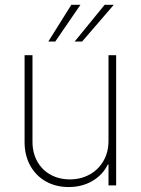

<svg xmlns="http://www.w3.org/2000/svg" viewBox="-20 -755 574 782"><path d="M421.9 -530.3H453.1V0H421.9V-85H418.9Q399.4 -43.5 356.9 -18.3Q314.5 6.8 259.8 6.8Q207.5 6.8 166.7 -16.1Q126 -39.1 103 -80.8Q80.1 -122.6 80.1 -176.8V-530.3H112.3V-177.7Q112.3 -132.8 131.6 -97.9Q150.9 -63 185.5 -43.7Q220.2 -24.4 264.6 -24.4Q308.6 -24.4 344.5 -43.9Q380.4 -63.5 401.1 -99.1Q421.9 -134.8 421.9 -180.7ZM406.2 -735.4H443.4L314.5 -585.9H284.2ZM270.5 -735.4H307.6L205.1 -585.9H176.8Z"/></svg>

Font: Pretendard JP Thin
Style: Regular
Weight: 100
Designer: Base glyphs from Inter by Rasmus Andersson; Hangeul glyphs from Noto Sans CJK(Source Han Sans) by Jang Soo-young and Kan
Foundry: Kil Hyung-jin
Version: Version 1.309